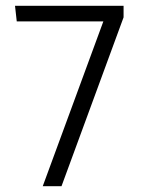

<svg xmlns="http://www.w3.org/2000/svg" viewBox="-20 -645 495 665"><path d="M193 0H128L338 -571H38L32 -625H408V-585Z"/></svg>

Font: Changa ExtraLight ExtraLight
Style: Regular
Weight: 250
Version: Version 3.002; ttfautohint (v1.8.2)